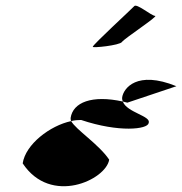

<svg xmlns="http://www.w3.org/2000/svg" viewBox="-20 -800 642 677"><path d="M60 -224C159 -74 354 -166 365 -237C329 -291 247 -343 231 -373C156 -357 70 -291 60 -224ZM229 -384C229 -381 229 -377 231 -373C242 -376 255 -377 266 -377C400 -332 501 -344 504 -366C515 -391 427 -403 413 -442C304 -466 237 -439 229 -384ZM307 -635C306 -630 402 -640 410 -652C418 -664 540 -744 527 -744C514 -744 461 -790 453 -778C444 -768 308 -643 307 -635ZM411 -458C410 -452 411 -447 413 -442C419 -441 423 -439 429 -438L602 -496C462 -553 416 -488 411 -458Z"/></svg>

Font: Ampere
Style: Ita
Weight: 400
Version: Version 1